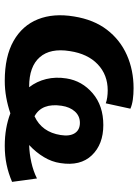

<svg xmlns="http://www.w3.org/2000/svg" viewBox="90 -646 568 787"><g transform="rotate(90 373.5 -253.0)"><path d="M312 11Q212 11 148.5 -25Q85 -61 59.5 -125Q34 -189 48 -273Q61 -354 102.5 -408Q144 -462 206 -489.5Q268 -517 342 -517Q367 -517 388.5 -514Q410 -511 426 -504L404 -403Q394 -407 379.5 -409Q365 -411 351 -411Q287 -411 244 -370Q201 -329 190 -256Q177 -176 215 -132.5Q253 -89 335 -89H338Q314 -120 304.5 -159Q295 -198 302 -242Q312 -306 363 -349.5Q414 -393 493 -393Q572 -393 617 -346Q662 -299 649 -217Q644 -182 624.5 -149.5Q605 -117 575 -89Q610 -90 646 -98Q682 -106 712 -121L726 -19Q691 -4 655 3.5Q619 11 578 11Q505 11 445 -12Q413 -1 379.5 5Q346 11 312 11ZM414 -222Q402 -141 457 -111Q522 -141 534 -218Q540 -255 526.5 -276Q513 -297 484 -297Q456 -297 437.5 -276.5Q419 -256 414 -222Z"/></g></svg>

Font: Mulish ExtraBold
Style: Italic
Weight: 800
Italic angle: -9°
Designer: Vernon Adams
Foundry: Vernon Adams
Version: Version 3.603; ttfautohint (v1.8.3)